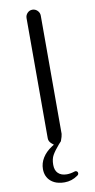

<svg xmlns="http://www.w3.org/2000/svg" viewBox="-96 -719 471 948"><g transform="rotate(-10 139.0 -244.5)"><path d="M119.1 186.5Q131.8 189.5 148.4 189.5Q184.6 189.5 214.8 168Q216.8 167 219.2 164.1Q221.7 161.1 221.7 156.2Q221.7 151.4 218.8 148.4Q214.8 144.5 210 144.5L205.1 145.5Q184.6 152.3 166 152.3Q137.7 152.3 122.1 136.7Q107.4 122.1 107.4 94.7Q107.4 65.4 118.2 46.4Q128.9 27.3 153.3 -1Q161.1 -8.8 165 -13.7Q173.8 -37.1 174.8 -48.8V-641.6Q174.8 -656.2 164.1 -667Q153.3 -677.7 138.7 -677.7Q124 -677.7 113.8 -667Q103.5 -656.2 103.5 -641.6V-39.1Q103.5 -23.4 117.2 -11.7L127.9 -2.9L117.2 3.9Q85.9 24.4 69.8 50.8Q53.7 77.1 53.7 106.4Q53.7 144.5 79.1 167Q95.7 181.6 119.1 186.5Z"/></g></svg>

Font: FakePearl
Style: ExtraLight
Weight: 300
Version: Version 1.2